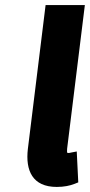

<svg xmlns="http://www.w3.org/2000/svg" viewBox="-20 -726 355 758"><path d="M204 12C233 12 256 7 274 0L289 -6L283 -128L262 -124C254 -122 253 -122 248 -122C248 -122 243 -119 245 -139L315 -706H160L90 -138C80 -53 108 12 204 12Z"/></svg>

Font: Falling Sky
Style: ExBdObl
Weight: 400
Designer: Paul D. Hunt
Foundry: Adobe Systems Incorporated
Version: Version 1.02